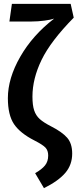

<svg xmlns="http://www.w3.org/2000/svg" viewBox="-20 -761 404 1000"><path d="M364 -669Q244 -547 196.5 -449Q149 -351 149 -258Q149 -213 158 -186Q167 -159 187 -141Q207 -123 246 -103Q303 -74 329.5 -44Q356 -14 356 39Q356 97 320.5 139Q285 181 209 219L163 141Q198 121 214.5 100.5Q231 80 231 49Q231 23 217 8Q203 -7 160 -29Q85 -67 53 -114.5Q21 -162 21 -250Q21 -353 85.5 -465.5Q150 -578 262 -664Q245 -658 211 -653.5Q177 -649 145 -649H29L42 -741H348Z"/></svg>

Font: Fira Sans Extra Condensed Medium
Style: Regular
Weight: 500
Width: 1
Designer: Carrois Corporate & Edenspiekermann AG
Foundry: Carrois Corporate GbR & Edenspiekermann AG
Version: Version 4.203